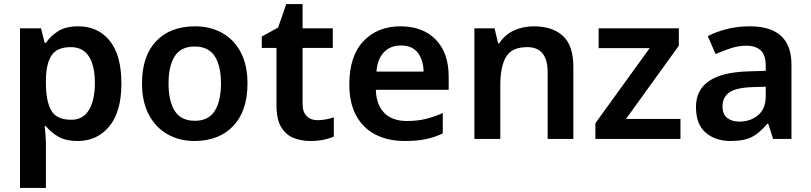

<svg xmlns="http://www.w3.org/2000/svg" viewBox="-20 -681 3974 941"><path d="M364 -552Q460 -552 517.5 -481.5Q575 -411 575 -272Q575 -133 515.5 -61.5Q456 10 361 10Q301 10 263.5 -12.5Q226 -35 205 -63H199Q201 -45 203 -20.5Q205 4 205 27V240H78V-542H181L199 -471H205Q227 -504 264.5 -528Q302 -552 364 -552ZM327 -450Q260 -450 233 -410Q206 -370 205 -289V-273Q205 -186 231 -140Q257 -94 329 -94Q387 -94 416 -142Q445 -190 445 -274Q445 -358 416 -404Q387 -450 327 -450Z M1193 -272Q1193 -137 1123 -63.5Q1053 10 933 10Q859 10 801 -23Q743 -56 709.5 -119Q676 -182 676 -272Q676 -407 745.5 -479.5Q815 -552 936 -552Q1011 -552 1069 -519.5Q1127 -487 1160 -424.5Q1193 -362 1193 -272ZM806 -272Q806 -186 836.5 -137.5Q867 -89 935 -89Q1002 -89 1032.5 -137.5Q1063 -186 1063 -272Q1063 -358 1032.5 -405.5Q1002 -453 934 -453Q867 -453 836.5 -405.5Q806 -358 806 -272Z M1535 -92Q1557 -92 1578 -96Q1599 -100 1616 -106V-12Q1595 -2 1566 4Q1537 10 1502 10Q1455 10 1417.5 -5.5Q1380 -21 1357.5 -59Q1335 -97 1335 -166V-446H1263V-502L1343 -546L1383 -661H1463V-542H1611V-446H1463V-172Q1463 -132 1483 -112Q1503 -92 1535 -92Z M1943 -552Q2052 -552 2115.5 -487Q2179 -422 2179 -306V-241H1822Q1824 -168 1863 -128Q1902 -88 1974 -88Q2025 -88 2066 -98Q2107 -108 2150 -127V-27Q2110 -8 2067 1Q2024 10 1963 10Q1883 10 1822 -20.5Q1761 -51 1726.5 -113Q1692 -175 1692 -267Q1692 -406 1761 -479Q1830 -552 1943 -552ZM1945 -458Q1893 -458 1861.5 -425Q1830 -392 1825 -330H2056Q2055 -386 2028 -422Q2001 -458 1945 -458Z M2596 -552Q2688 -552 2739 -505Q2790 -458 2790 -353V0H2664V-327Q2664 -450 2564 -450Q2488 -450 2460 -402Q2432 -354 2432 -264V0H2305V-542H2404L2421 -469H2427Q2453 -510 2497.5 -531Q2542 -552 2596 -552Z M3315 0H2898V-77L3164 -445H2914V-542H3307V-457L3048 -98H3315Z M3655 -552Q3859 -552 3859 -364V0H3769L3745 -75H3741Q3705 -31 3666.5 -10.5Q3628 10 3560 10Q3487 10 3439 -30.5Q3391 -71 3391 -157Q3391 -322 3642 -331L3733 -334V-357Q3733 -412 3708 -434.5Q3683 -457 3639 -457Q3600 -457 3561.5 -444.5Q3523 -432 3487 -416L3449 -504Q3489 -525 3541.5 -538.5Q3594 -552 3655 -552ZM3667 -254Q3585 -251 3553 -227Q3521 -203 3521 -160Q3521 -121 3544 -103Q3567 -85 3603 -85Q3658 -85 3695.5 -116.5Q3733 -148 3733 -210V-256Z"/></svg>

Font: Noto Sans Meetei Mayek SemiBold
Style: Regular
Weight: 600
Designer: Monotype Design Team and Neelakash Kshetrimayum
Foundry: Monotype Imaging Inc.
Version: Version 2.002; ttfautohint (v1.8.4.7-5d5b)